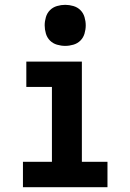

<svg xmlns="http://www.w3.org/2000/svg" viewBox="-20 -775 540 795"><path d="M75 0V-105H195V-415H89V-520H319V-105H425V0ZM250 -585Q233 -585 216 -590Q199 -595 187 -607Q175 -619 170 -636Q165 -653 165 -670Q165 -687 170 -704Q175 -721 187 -733Q199 -745 216 -750Q233 -755 250 -755Q267 -755 284 -750Q301 -745 313 -733Q325 -721 330 -704Q335 -687 335 -670Q335 -653 330 -636Q325 -619 313 -607Q301 -595 284 -590Q267 -585 250 -585Z"/></svg>

Font: Iosevka Curly Extrabold
Style: Regular
Weight: 800
Monospace: yes
Designer: Belleve Invis
Foundry: Belleve Invis
Version: Version 22.1.2; ttfautohint (v1.8.4)